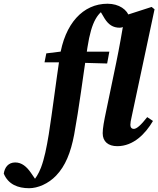

<svg xmlns="http://www.w3.org/2000/svg" viewBox="-176 -756 835 1013"><path d="M442.7 15.2C528.6 15.2 591.6 -50.7 631 -117.7L600.8 -138.1C568 -96.4 545.5 -75.9 529.6 -75.9C519.5 -75.9 511.8 -83.2 511.8 -97C511.8 -107 514.1 -120.8 518.6 -139.9L639.4 -707L624 -719.4L481.8 -673.5C469.8 -595.1 451.7 -495.1 437 -424.6L384.9 -174.2C372.4 -115 365.8 -79.6 365.8 -52.9C365.8 -8.9 395.2 15.2 442.7 15.2ZM391.1 -736.3C262.8 -736.3 164.9 -632.5 138.7 -452.3C118.3 -315.2 101.8 -179.1 81.3 -47.3C69.5 23.8 58.3 80.5 40.2 128.4C26.9 163 12.1 184 -3.9 203.4L18.4 201.1L-12.8 155.8C-35.5 122.9 -61.6 101.1 -95.6 101.1C-131.3 101.1 -151.3 126.2 -156.1 160.1C-132.6 216.6 -81.6 237 -22.2 237C22.8 237 79.3 213.7 120.3 170.3C168.4 120.3 197.3 49.9 215.4 -46.5C241.5 -188.2 261.3 -347.5 285.2 -504.9C307.5 -649.1 341.1 -691.7 396.2 -718L346.1 -708.7L375.9 -658.4C396.8 -625.5 420.3 -609.8 455.8 -609.8C480.5 -609.8 503.2 -632.5 507.3 -663.8C496.4 -704.9 452.1 -736.3 391.1 -736.3ZM58.9 -427H174.7L389.3 -421L400.9 -483.4H183V-488.5L68.3 -474.4L58.9 -427Z"/></svg>

Font: Source Serif Variable
Style: Italic
Weight: 389
Italic angle: -12°
Designer: Frank Grießhammer
Foundry: Adobe Systems Incorporated
Version: Version 3.001;hotconv 1.0.111;makeotfexe 2.5.65597